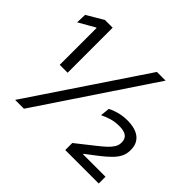

<svg xmlns="http://www.w3.org/2000/svg" viewBox="-148 -830 1022 1022"><g transform="rotate(45 363.0 -319.5)"><path d="M109.5 -300V-577.5H106L15 -525.5L17 -583.5L111 -639H169V-300ZM73.5 0 502 -639H567.5L140 0ZM451 0V-53L553.5 -134Q579 -154 597 -170.8Q615 -187.5 625 -204Q635 -220.5 635 -239V-242.5Q635 -267.5 618 -280.8Q601 -294 563.5 -294Q532 -294 505 -285.8Q478 -277.5 454.5 -266L460 -318.5Q479.5 -329.5 509.8 -337.8Q540 -346 572.5 -346Q634 -346 665.8 -320.5Q697.5 -295 697.5 -249V-243.5Q697.5 -216.5 686 -194.2Q674.5 -172 653.2 -151Q632 -130 602 -106.5L534 -54.5V-41L507 -51H703V0Z"/></g></svg>

Font: Anek Gujarati
Style: Regular
Weight: 400
Designer: Mrunmayee Ghaisas (Gujarati), Yesha Goshar (Latin)
Foundry: Ek Type
Version: Version 1.003